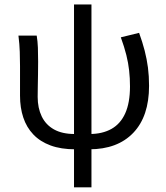

<svg xmlns="http://www.w3.org/2000/svg" viewBox="-20 -642 729 841"><path d="M309.9 12Q247.1 12 201.4 -4.9Q155.7 -21.8 126 -53Q96.2 -84.3 82 -127.3Q67.7 -170.2 67.7 -222.8V-352.6Q67.7 -382 66.6 -414.9Q65.6 -447.9 60.8 -486.1H140.8Q144.9 -461.1 146 -433Q147 -404.9 147 -372.7Q147 -345.9 146.5 -315.9Q146 -285.9 145.5 -259.7Q145 -233.5 145 -217.9Q145 -168.9 162.8 -132Q180.6 -95.2 216.5 -75.1Q252.3 -55 307.5 -55ZM370.8 12 372 -55Q428.5 -55 468.3 -77.4Q508 -99.7 528.7 -146Q549.4 -192.4 549.4 -263.5Q549.4 -299.7 545.7 -332.7Q542.1 -365.7 533.4 -400.9Q524.7 -436 509.2 -478.5L589.3 -498.1Q604.1 -457.4 613.7 -420.2Q623.2 -383 628.1 -345.8Q632.9 -308.6 632.9 -266.1Q632.9 -132.5 563.9 -60.3Q494.9 12 370.8 12ZM304.2 178.5V-622.4H380.6V178.5Z"/></svg>

Font: Source Sans Variable
Style: Regular
Weight: 200
Designer: Paul D. Hunt
Foundry: Adobe Systems Incorporated
Version: Version 3.006;hotconv 1.0.111;makeotfexe 2.5.65597